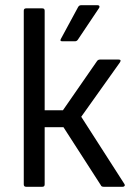

<svg xmlns="http://www.w3.org/2000/svg" viewBox="-20 -715 503 735"><path d="M456 -11Q459 -7 457 -3.5Q455 0 450 0H377Q368 0 366 -6L223 -228H151V-9Q151 0 142 0H80Q71 0 71 -9V-674Q71 -683 80 -683H142Q151 -683 151 -674V-293H221L352 -482Q356 -487 363 -487H434Q446 -487 439 -476L291 -268ZM218 -557Q208 -557 213 -566L279 -688Q283 -695 290 -695H354Q359 -695 360.5 -691.5Q362 -688 359 -684L278 -563Q274 -557 267 -557Z"/></svg>

Font: Sofia Sans Semi Condensed
Style: Regular
Weight: 400
Designer: Botio Nikoltchev, Ani Petrova
Foundry: lettersoup
Version: Version 4.100; ttfautohint (v1.8.4.7-5d5b)